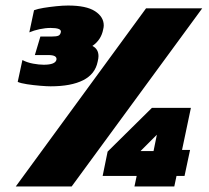

<svg xmlns="http://www.w3.org/2000/svg" viewBox="-20 -674 755 694"><path d="M163 -362Q150 -362 125.5 -364Q101 -366 78 -369.5Q55 -373 44 -378L61 -457Q78 -448 99.5 -444Q121 -440 138 -440Q180 -440 184 -458Q187 -475 155 -475H106L126 -542H168Q184 -542 191 -545Q198 -548 200 -558Q203 -573 163 -573Q144 -573 123 -568.5Q102 -564 86 -557L103 -637Q116 -642 137.5 -645.5Q159 -649 183 -651.5Q207 -654 226 -654Q292 -654 323.5 -633.5Q355 -613 355 -582Q355 -579 354.5 -575.5Q354 -572 353 -568Q346 -530 314 -508Q336 -497 336 -471Q336 -463 333 -451Q324 -406 280.5 -384Q237 -362 163 -362ZM37 0 508 -644H711L239 0ZM466 0 474 -38H351L369 -126L529 -284H670L638 -132H667L647 -38H618L610 0ZM488 -128H535L547 -187Z"/></svg>

Font: Kanit ExtraBold
Style: Italic
Weight: 800
Italic angle: -12°
Designer: Katatrad Team
Foundry: CadsonDemak
Version: Version 2.000; ttfautohint (v1.8.3)